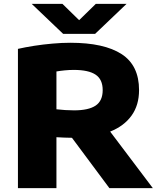

<svg xmlns="http://www.w3.org/2000/svg" viewBox="-20 -970 814 990"><path d="M72.5 0V-718Q110 -726.5 156.2 -733.8Q202.5 -741 250.8 -745.2Q299 -749.5 342.5 -749.5Q516.5 -749.5 606.8 -691.2Q697 -633 697 -505.5Q697 -427.5 658.2 -373.8Q619.5 -320 548 -291.5L768 0H544L351 -259.5Q331 -259.5 311.5 -260.5Q292 -261.5 271 -262.5V0ZM362 -401Q436.5 -401 473 -425.5Q509.5 -450 509.5 -505.5Q509.5 -560.5 473 -585Q436.5 -609.5 360.5 -609.5Q337 -609.5 314 -607.2Q291 -605 271 -601.5V-406.5Q293.5 -404 316 -402.5Q338.5 -401 362 -401ZM305.5 -795.5 143.5 -950H302L388 -866L474 -950H632.5L470.5 -795.5Z"/></svg>

Font: Encode Sans Expanded ExtraBold
Style: Regular
Weight: 800
Width: 7
Designer: Multiple Designers
Foundry: Impallari Type
Version: Version 3.000; ttfautohint (v1.8.3) -l 8 -r 50 -G 200 -x 14 